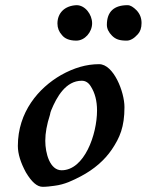

<svg xmlns="http://www.w3.org/2000/svg" viewBox="-20 -694 567 742"><path d="M363 -446C314 -446 266 -432 216 -404C129 -354 49 -261 49 -130C49 -99 60 -65 80 -28C102 9 123 28 145 28C160 28 175 26 190 24C231 19 262 3 293 -13C344 -40 384 -75 412 -116C443 -162 461 -203 461 -280C461 -339 419 -446 363 -446ZM218 -36C173 -36 155 -101 155 -150C155 -180 161 -213 173 -250C174 -257 176 -263 178 -268C199 -319 234 -382 296 -382C310 -382 322 -375 331 -360C347 -335 355 -304 355 -267C355 -174 306 -36 218 -36ZM393 -598C393 -583 400 -569 413 -556C427 -542 442 -537 470 -537C483 -537 498 -545 513 -562C522 -572 527 -586 527 -605C527 -624 521 -640 508 -654C495 -667 484 -674 473 -674C422 -674 393 -650 393 -598ZM336 -604C336 -638 309 -674 276 -674C229 -672 202 -643 202 -603C202 -586 208 -571 219 -559C229 -546 246 -537 275 -537C308 -537 336 -570 336 -604Z"/></svg>

Font: fbb
Style: Bold Italic
Weight: 700
Italic angle: -12°
Designer: David J. Perry, Michael Sharpe
Version: Version 0.991